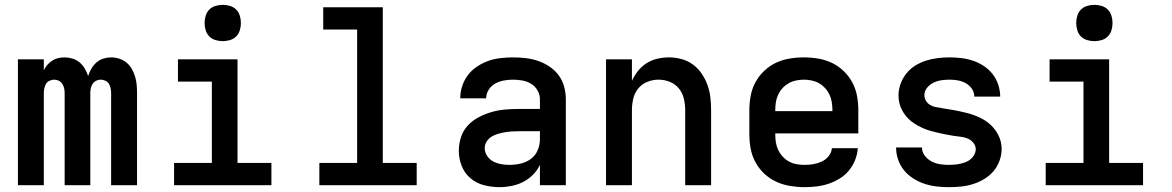

<svg xmlns="http://www.w3.org/2000/svg" viewBox="-20 -765 4840 793"><path d="M54 0V-520H161V-475Q167 -487 175.5 -497Q184 -507 195.5 -514.5Q207 -522 220 -525Q233 -528 247 -528Q263 -528 279.5 -523Q296 -518 308.5 -507.5Q321 -497 330 -482Q339 -467 344 -451Q349 -467 357.5 -481.5Q366 -496 378.5 -507Q391 -518 407 -523Q423 -528 439 -528Q456 -528 473 -522.5Q490 -517 503 -506Q516 -495 524.5 -480Q533 -465 538 -448.5Q543 -432 544.5 -415Q546 -398 546 -380V0H439V-380Q439 -390 437 -400Q435 -410 430 -418.5Q425 -427 415.5 -431.5Q406 -436 396 -436Q386 -436 377 -431.5Q368 -427 362.5 -418.5Q357 -410 355 -400Q353 -390 353 -380V0H247V-380Q247 -390 245 -400Q243 -410 237.5 -418.5Q232 -427 223 -431.5Q214 -436 204 -436Q194 -436 184.5 -431.5Q175 -427 170 -418.5Q165 -410 163 -400Q161 -390 161 -380V0Z M699 0V-92H855V-428H715V-520H961V-92H1101V0ZM900 -595Q885 -595 870 -599.5Q855 -604 844.5 -614.5Q834 -625 829.5 -640Q825 -655 825 -670Q825 -685 829.5 -700Q834 -715 844.5 -725.5Q855 -736 870 -740.5Q885 -745 900 -745Q915 -745 930 -740.5Q945 -736 955.5 -725.5Q966 -715 970.5 -700Q975 -685 975 -670Q975 -655 970.5 -640Q966 -625 955.5 -614.5Q945 -604 930 -599.5Q915 -595 900 -595Z M1299 0V-92H1455V-643H1315V-735H1561V-92H1701V0Z M2043 8Q2011 8 1979.5 0Q1948 -8 1923.5 -28.5Q1899 -49 1887 -79.5Q1875 -110 1875 -142Q1875 -171 1884 -198.5Q1893 -226 1912 -246.5Q1931 -267 1956.5 -280.5Q1982 -294 2009.5 -302Q2037 -310 2065 -312.5Q2093 -315 2122 -315H2210V-355Q2210 -374 2200 -391.5Q2190 -409 2173.5 -419Q2157 -429 2137.5 -432.5Q2118 -436 2099 -436Q2080 -436 2061 -432.5Q2042 -429 2025.5 -420Q2009 -411 1998.5 -394.5Q1988 -378 1988 -359Q1988 -359 1988 -359Q1988 -359 1988 -359Q1988 -359 1988 -359Q1988 -359 1988 -359H1881Q1881 -359 1881 -359.5Q1881 -360 1881 -360Q1881 -386 1889.5 -411Q1898 -436 1913.5 -456Q1929 -476 1951 -490.5Q1973 -505 1997 -513.5Q2021 -522 2047 -525Q2073 -528 2099 -528Q2125 -528 2151 -525Q2177 -522 2202 -513.5Q2227 -505 2249.5 -490Q2272 -475 2287.5 -454Q2303 -433 2310 -407Q2317 -381 2317 -355V0H2210V-84Q2199 -61 2181 -43Q2163 -25 2140.5 -13.5Q2118 -2 2093 3Q2068 8 2043 8ZM2085 -84Q2108 -84 2131 -89.5Q2154 -95 2172.5 -108.5Q2191 -122 2200.5 -144Q2210 -166 2210 -189V-223H2122Q2107 -223 2092.5 -222Q2078 -221 2064 -218.5Q2050 -216 2036 -212Q2022 -208 2010 -200.5Q1998 -193 1990 -180.5Q1982 -168 1982 -153Q1982 -136 1992 -121Q2002 -106 2017.5 -98Q2033 -90 2050 -87Q2067 -84 2085 -84Z M2483 0V-520H2590V-431Q2600 -453 2615 -472Q2630 -491 2650.5 -504Q2671 -517 2695 -522.5Q2719 -528 2743 -528Q2769 -528 2795 -521Q2821 -514 2842 -498.5Q2863 -483 2878 -461Q2893 -439 2902 -414Q2911 -389 2914 -362.5Q2917 -336 2917 -310V0H2810V-310Q2810 -334 2804.5 -357.5Q2799 -381 2784 -399.5Q2769 -418 2746.5 -427Q2724 -436 2700 -436Q2676 -436 2653.5 -427Q2631 -418 2616 -399.5Q2601 -381 2595.5 -357.5Q2590 -334 2590 -310V0Z M3303 8Q3273 8 3243 3Q3213 -2 3186 -14.5Q3159 -27 3137 -47.5Q3115 -68 3100.5 -94.5Q3086 -121 3080.5 -150.5Q3075 -180 3075 -210V-310Q3075 -340 3080.5 -369.5Q3086 -399 3100 -425Q3114 -451 3136 -472Q3158 -493 3184.5 -505.5Q3211 -518 3240.5 -523Q3270 -528 3300 -528Q3330 -528 3359.5 -523Q3389 -518 3415.5 -505.5Q3442 -493 3464 -472Q3486 -451 3500 -425Q3514 -399 3519.5 -369.5Q3525 -340 3525 -310V-214H3182V-210Q3182 -193 3184.5 -177Q3187 -161 3194 -146Q3201 -131 3212.5 -118.5Q3224 -106 3238.5 -98Q3253 -90 3269.5 -87Q3286 -84 3303 -84Q3321 -84 3339 -87Q3357 -90 3373.5 -97.5Q3390 -105 3402 -119.5Q3414 -134 3416 -153H3523Q3521 -127 3511.5 -103.5Q3502 -80 3486 -60.5Q3470 -41 3448 -27.5Q3426 -14 3402 -6Q3378 2 3353 5Q3328 8 3303 8ZM3418 -306V-310Q3418 -326 3415.5 -342.5Q3413 -359 3406 -374Q3399 -389 3388 -401Q3377 -413 3363 -421Q3349 -429 3332.5 -432.5Q3316 -436 3300 -436Q3284 -436 3267.5 -432.5Q3251 -429 3237 -421Q3223 -413 3212 -401Q3201 -389 3194 -374Q3187 -359 3184.5 -342.5Q3182 -326 3182 -310V-306Z M3898 8Q3873 8 3847.5 5Q3822 2 3798 -6Q3774 -14 3752 -28Q3730 -42 3714 -61.5Q3698 -81 3689.5 -105.5Q3681 -130 3681 -156H3788Q3788 -137 3799.5 -122Q3811 -107 3827 -98.5Q3843 -90 3861.5 -87Q3880 -84 3898 -84Q3910 -84 3922 -85Q3934 -86 3945.5 -88.5Q3957 -91 3968.5 -95.5Q3980 -100 3989 -107.5Q3998 -115 4004 -126Q4010 -137 4010 -149Q4010 -164 3999.5 -176Q3989 -188 3975 -193.5Q3961 -199 3945.5 -200.5Q3930 -202 3915 -204.5Q3900 -207 3885 -210Q3870 -213 3855 -216.5Q3840 -220 3825 -224Q3810 -228 3796 -234Q3782 -240 3768.5 -247.5Q3755 -255 3743 -264.5Q3731 -274 3721.5 -286Q3712 -298 3705 -311.5Q3698 -325 3694.5 -340Q3691 -355 3691 -371Q3691 -395 3699.5 -418.5Q3708 -442 3723.5 -461.5Q3739 -481 3760 -494Q3781 -507 3804.5 -514.5Q3828 -522 3852.5 -525Q3877 -528 3902 -528Q3926 -528 3951 -525Q3976 -522 3999.5 -514Q4023 -506 4044 -492Q4065 -478 4080 -458.5Q4095 -439 4103 -415Q4111 -391 4111 -366H4004Q4004 -384 3994 -398.5Q3984 -413 3968.5 -421.5Q3953 -430 3936 -433Q3919 -436 3902 -436Q3885 -436 3868 -433.5Q3851 -431 3835.5 -423.5Q3820 -416 3809 -402.5Q3798 -389 3798 -372Q3798 -360 3804 -349.5Q3810 -339 3820 -332.5Q3830 -326 3841.5 -323.5Q3853 -321 3864 -320L3866 -319Q3893 -315 3920.5 -310Q3948 -305 3975 -298Q4002 -291 4027.5 -279Q4053 -267 4073 -248Q4093 -229 4105 -203.5Q4117 -178 4117 -150Q4117 -125 4108 -100.5Q4099 -76 4082.5 -57Q4066 -38 4044 -25Q4022 -12 3998 -4.5Q3974 3 3949 5.5Q3924 8 3898 8Z M4299 0V-92H4455V-428H4315V-520H4561V-92H4701V0ZM4500 -595Q4485 -595 4470 -599.5Q4455 -604 4444.5 -614.5Q4434 -625 4429.5 -640Q4425 -655 4425 -670Q4425 -685 4429.5 -700Q4434 -715 4444.5 -725.5Q4455 -736 4470 -740.5Q4485 -745 4500 -745Q4515 -745 4530 -740.5Q4545 -736 4555.5 -725.5Q4566 -715 4570.5 -700Q4575 -685 4575 -670Q4575 -655 4570.5 -640Q4566 -625 4555.5 -614.5Q4545 -604 4530 -599.5Q4515 -595 4500 -595Z"/></svg>

Font: Iosevka Custom SmBdEx
Style: Regular
Weight: 600
Width: 7
Monospace: yes
Designer: Belleve Invis
Foundry: Belleve Invis
Version: Version 11.2.4; ttfautohint (v1.8.4)